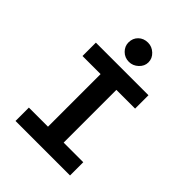

<svg xmlns="http://www.w3.org/2000/svg" viewBox="-233 -947 1066 1066"><g transform="rotate(45 300.0 -414.0)"><path d="M82 0V-105H232V-518H90V-623H503V-518H356V-104H510V0ZM295 -677Q262 -677 239.5 -699.5Q217 -722 217 -752Q217 -785 239 -806.5Q261 -828 295 -828Q326 -828 350 -805.5Q374 -783 374 -752Q374 -722 350 -699.5Q326 -677 295 -677Z"/></g></svg>

Font: Inconsolata Expanded ExtraBold
Style: Regular
Weight: 800
Width: 7
Monospace: yes
Designer: Raph Levien, Cyreal, Brenton Simpson
Foundry: Raph Levien, Cyreal, Google
Version: Version 3.001; ttfautohint (v1.8.2.53-6de2)